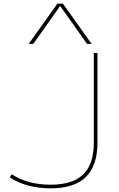

<svg xmlns="http://www.w3.org/2000/svg" viewBox="-20 -1020 652 1050"><path d="M256 10Q192 10 135.5 -5Q79 -20 33 -50L44 -67Q87 -39 140.5 -24.5Q194 -10 256 -10Q337 -10 389.5 -35Q442 -60 467.5 -111Q493 -162 493 -240V-730H513V-240Q513 -114 449.5 -52Q386 10 256 10ZM137 -780 294 -1000H324L481 -780H456L310 -986H308L162 -780Z"/></svg>

Font: M PLUS 1 Thin
Style: Regular
Weight: 100
Designer: Coji Morishita
Foundry: UNDERFOREST DESIGN
Version: Version 1.001